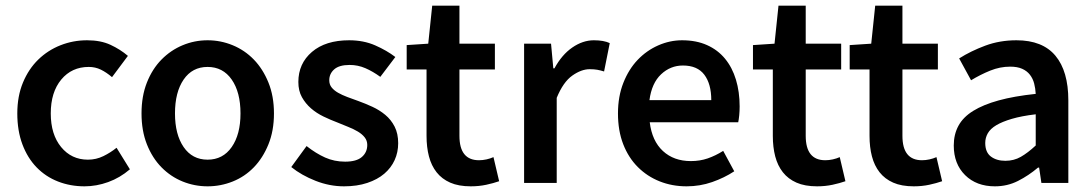

<svg xmlns="http://www.w3.org/2000/svg" viewBox="-20 -645 3852 677"><path d="M278 12Q228 12 184.5 -5Q141 -22 109 -55Q77 -88 59 -136Q41 -184 41 -245Q41 -306 61 -354Q81 -402 115 -435Q149 -468 193.5 -485.5Q238 -503 287 -503Q335 -503 369.5 -487Q404 -471 431 -448L375 -373Q355 -390 335.5 -399.5Q316 -409 293 -409Q233 -409 196 -364.5Q159 -320 159 -245Q159 -171 195.5 -126.5Q232 -82 290 -82Q319 -82 344.5 -94.5Q370 -107 391 -124L438 -48Q403 -18 361.5 -3Q320 12 278 12Z M712 12Q666 12 624 -5Q582 -22 549.5 -55Q517 -88 498 -136Q479 -184 479 -245Q479 -306 498 -354Q517 -402 549.5 -435Q582 -468 624 -485.5Q666 -503 712 -503Q758 -503 800.5 -485.5Q843 -468 875 -435Q907 -402 926.5 -354Q946 -306 946 -245Q946 -184 926.5 -136Q907 -88 875 -55Q843 -22 800.5 -5Q758 12 712 12ZM712 -82Q766 -82 797 -126.5Q828 -171 828 -245Q828 -320 797 -364.5Q766 -409 712 -409Q658 -409 627.5 -364.5Q597 -320 597 -245Q597 -171 627.5 -126.5Q658 -82 712 -82Z M1193 12Q1142 12 1092.5 -7.5Q1043 -27 1007 -56L1061 -130Q1094 -104 1126.5 -89.5Q1159 -75 1197 -75Q1237 -75 1256 -91.5Q1275 -108 1275 -134Q1275 -149 1266 -160.5Q1257 -172 1242 -181Q1227 -190 1208 -197.5Q1189 -205 1170 -213Q1146 -222 1121 -234Q1096 -246 1076.5 -263Q1057 -280 1044.5 -302.5Q1032 -325 1032 -356Q1032 -421 1080 -462Q1128 -503 1211 -503Q1262 -503 1303 -485Q1344 -467 1374 -444L1321 -374Q1295 -393 1268.5 -404.5Q1242 -416 1213 -416Q1176 -416 1158.5 -400.5Q1141 -385 1141 -362Q1141 -347 1149.5 -336.5Q1158 -326 1172 -318Q1186 -310 1204.5 -303Q1223 -296 1243 -289Q1268 -280 1293 -268.5Q1318 -257 1338.5 -240Q1359 -223 1371.5 -198.5Q1384 -174 1384 -140Q1384 -108 1371.5 -80.5Q1359 -53 1335 -32.5Q1311 -12 1275 0Q1239 12 1193 12Z M1640 12Q1597 12 1567.5 -1Q1538 -14 1519.5 -37.5Q1501 -61 1492.5 -93.5Q1484 -126 1484 -166V-400H1414V-486L1490 -491L1504 -625H1600V-491H1725V-400H1600V-166Q1600 -80 1669 -80Q1682 -80 1695.5 -83Q1709 -86 1720 -91L1740 -6Q1720 1 1694.5 6.5Q1669 12 1640 12Z M1828 0V-491H1923L1931 -404H1935Q1961 -452 1998 -477.5Q2035 -503 2074 -503Q2109 -503 2130 -493L2110 -393Q2097 -397 2086 -399Q2075 -401 2059 -401Q2030 -401 1998 -378.5Q1966 -356 1943 -300V0Z M2401 12Q2350 12 2306 -5.5Q2262 -23 2229 -56Q2196 -89 2177.5 -136.5Q2159 -184 2159 -245Q2159 -305 2178 -353Q2197 -401 2228.5 -434Q2260 -467 2301 -485Q2342 -503 2385 -503Q2435 -503 2473 -486Q2511 -469 2536.5 -438Q2562 -407 2575 -364Q2588 -321 2588 -270Q2588 -253 2586.5 -238Q2585 -223 2583 -214H2271Q2279 -148 2317.5 -112.5Q2356 -77 2416 -77Q2448 -77 2475.5 -86.5Q2503 -96 2530 -113L2569 -41Q2534 -18 2491 -3Q2448 12 2401 12ZM2270 -292H2488Q2488 -349 2463.5 -381.5Q2439 -414 2388 -414Q2344 -414 2311 -383Q2278 -352 2270 -292Z M2861 12Q2818 12 2788.5 -1Q2759 -14 2740.5 -37.5Q2722 -61 2713.5 -93.5Q2705 -126 2705 -166V-400H2635V-486L2711 -491L2725 -625H2821V-491H2946V-400H2821V-166Q2821 -80 2890 -80Q2903 -80 2916.5 -83Q2930 -86 2941 -91L2961 -6Q2941 1 2915.5 6.5Q2890 12 2861 12Z M3202 12Q3159 12 3129.5 -1Q3100 -14 3081.5 -37.5Q3063 -61 3054.5 -93.5Q3046 -126 3046 -166V-400H2976V-486L3052 -491L3066 -625H3162V-491H3287V-400H3162V-166Q3162 -80 3231 -80Q3244 -80 3257.5 -83Q3271 -86 3282 -91L3302 -6Q3282 1 3256.5 6.5Q3231 12 3202 12Z M3488 12Q3423 12 3383 -27.5Q3343 -67 3343 -132Q3343 -171 3359.5 -201.5Q3376 -232 3411.5 -254Q3447 -276 3501.5 -291Q3556 -306 3632 -314Q3631 -333 3626.5 -350.5Q3622 -368 3611.5 -381.5Q3601 -395 3584 -402.5Q3567 -410 3542 -410Q3506 -410 3471.5 -396Q3437 -382 3404 -362L3362 -439Q3403 -465 3454 -484Q3505 -503 3564 -503Q3656 -503 3701.5 -448.5Q3747 -394 3747 -291V0H3652L3644 -54H3640Q3607 -26 3569.5 -7Q3532 12 3488 12ZM3525 -78Q3555 -78 3579.5 -92Q3604 -106 3632 -132V-242Q3582 -236 3548 -226Q3514 -216 3493 -203.5Q3472 -191 3463 -175Q3454 -159 3454 -141Q3454 -108 3474 -93Q3494 -78 3525 -78Z"/></svg>

Font: Giro Semibold
Style: Regular
Weight: 600
Designer: Paul D. Hunt
Foundry: Adobe Systems Incorporated
Version: Version 1.000;PS 1.0;hotconv 1.0.88;makeotf.lib2.5.647800